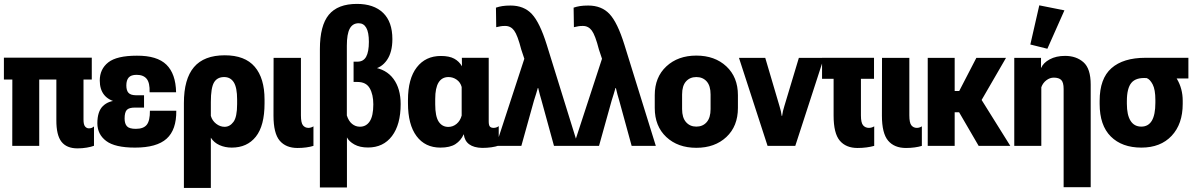

<svg xmlns="http://www.w3.org/2000/svg" viewBox="-31 -740 6049 974"><path d="M-11.2 -336.4H434.6V-447.3H-11.2ZM31.2 0H168V-404.8H31.7ZM362.3 12.7Q386.7 12.7 409.4 8.8Q432.1 4.9 445.8 -0.5V-98.6Q439.5 -93.3 433.6 -91.1Q427.7 -88.9 419.9 -88.9Q408.7 -88.9 400.6 -98.4Q392.6 -107.9 392.6 -133.3V-419.4H254.9V-130.9Q254.4 -54.7 280.8 -21Q307.1 12.7 362.3 12.7Z M653.8 8.8Q764.2 8.8 814.2 -36.4Q864.3 -81.5 863.3 -178.2H729.5Q730 -127.9 713.6 -107.2Q697.3 -86.4 658.2 -86.4Q624.5 -86.4 612.8 -99.6Q601.1 -112.8 601.1 -138.7Q601.1 -170.4 612.3 -182.4Q623.5 -194.3 653.8 -194.3H699.7V-256.8H657.2Q631.3 -257.3 620.6 -269.3Q609.9 -281.2 609.9 -306.6Q609.9 -333 621.8 -346.7Q633.8 -360.4 662.1 -360.4Q696.3 -360.4 712.9 -340.3Q729.5 -320.3 728 -272H862.3Q860.4 -365.7 813.2 -411.9Q766.1 -458 663.6 -457.5Q561.5 -457.5 518.3 -423.6Q475.1 -389.6 475.1 -331.5Q475.1 -286.6 497.3 -258.8Q519.5 -231 565.9 -220.7V-230Q519.5 -229.5 491.2 -202.1Q462.9 -174.8 462.9 -114.7Q462.9 -58.6 507.6 -24.9Q552.2 8.8 653.8 8.8Z M901.9 213.4H1038.6V-41.5Q1054.2 -16.6 1082.5 -3.9Q1110.8 8.8 1144.5 8.8Q1222.7 8.8 1266.8 -46.6Q1311 -102.1 1311 -215.8V-234.9Q1311 -343.3 1261.2 -401.4Q1211.4 -459.5 1109.4 -459.5Q1003.9 -459.5 952.9 -399.4Q901.9 -339.4 901.9 -217.3ZM1108.4 -96.7Q1085.4 -96.7 1065.4 -112.3Q1045.4 -127.9 1038.6 -152.3V-222.7Q1038.6 -294.4 1054.7 -321.8Q1070.8 -349.1 1106 -349.1Q1138.2 -349.1 1155 -322.5Q1171.9 -295.9 1171.9 -234.9V-211.9Q1171.9 -146.5 1153.3 -121.6Q1134.8 -96.7 1108.4 -96.7Z M1478.5 10.7Q1501.5 10.7 1522.7 7.8Q1543.9 4.9 1559.1 0V-99.1Q1553.2 -95.2 1546.6 -93.3Q1540 -91.3 1533.7 -91.3Q1516.6 -91.3 1506.1 -104Q1495.6 -116.7 1495.6 -154.8V-446.3H1356.9L1356.4 -153.3Q1356.4 -63.5 1387.9 -26.4Q1419.4 10.7 1478.5 10.7Z M1591.8 210.9H1729V-43Q1739.3 -22.5 1766.8 -7.1Q1794.4 8.3 1835.9 8.3Q1913.6 8.3 1957.5 -49.8Q2001.5 -107.9 2001.5 -211.9Q2001.5 -290.5 1965.1 -339.8Q1928.7 -389.2 1859.4 -398.9V-388.7Q1904.3 -395.5 1931.9 -435.3Q1959.5 -475.1 1959.5 -541.5Q1959.5 -629.4 1912.4 -674.8Q1865.2 -720.2 1779.8 -720.2Q1682.6 -720.2 1637.2 -665.3Q1591.8 -610.4 1591.8 -490.7ZM1794.9 -97.2Q1772.5 -97.2 1754.9 -111.6Q1737.3 -126 1728.5 -154.3V-508.3Q1728.5 -567.4 1743.2 -594.7Q1757.8 -622.1 1788.6 -622.1Q1814 -622.1 1827.1 -598.9Q1840.3 -575.7 1840.3 -527.8Q1840.3 -477.1 1826.4 -452.1Q1812.5 -427.2 1782.7 -427.2H1762.7V-324.2H1782.7Q1826.2 -324.2 1844.5 -292.5Q1862.8 -260.7 1862.8 -210.4Q1862.8 -151.9 1844.7 -124.5Q1826.7 -97.2 1794.9 -97.2Z M2203.1 8.8Q2252 8.8 2279.5 -9Q2307.1 -26.9 2321.3 -58.6H2321.8Q2325.7 -25.4 2349.1 -8.1Q2372.6 9.3 2415 10.3Q2439.9 10.3 2462.2 7.1Q2484.4 3.9 2499 -1.5V-100.1Q2494.1 -96.2 2487.5 -93.8Q2481 -91.3 2473.1 -91.3Q2460.4 -91.3 2454.3 -97.9Q2448.2 -104.5 2448.2 -124V-446.8H2312L2312.5 -403.8Q2298.3 -428.7 2273.2 -442.4Q2248 -456.1 2205.6 -456.1Q2127.9 -456.1 2083.3 -398.4Q2038.6 -340.8 2038.6 -232.4V-216.3Q2038.6 -107.9 2082 -49.6Q2125.5 8.8 2203.1 8.8ZM2243.2 -96.2Q2211.9 -96.2 2194.3 -123Q2176.8 -149.9 2176.8 -210.9V-237.8Q2176.8 -293.9 2193.8 -321.5Q2210.9 -349.1 2244.1 -349.1Q2267.1 -349.1 2285.9 -335.7Q2304.7 -322.3 2311 -298.8V-153.8Q2303.7 -127 2285.2 -111.6Q2266.6 -96.2 2243.2 -96.2Z M2484.4 0H2613.8L2677.7 -229.5Q2683.6 -248.5 2688.5 -263.7Q2693.4 -278.8 2697.3 -293.5H2699.2Q2702.6 -277.3 2707.3 -261Q2711.9 -244.6 2716.3 -229.5L2779.3 0H2901.9L2742.7 -512.7Q2707.5 -625.5 2667.2 -668.7Q2627 -711.9 2559.1 -711.9Q2534.7 -711.9 2517.6 -709.2Q2500.5 -706.5 2484.9 -701.2L2486.3 -602.1Q2501 -605.5 2509.5 -606.9Q2518.1 -608.4 2531.7 -608.4Q2560.1 -608.4 2577.4 -584.7Q2594.7 -561 2613.3 -488.8L2628.9 -441.9Z M2878.4 0H3007.8L3071.8 -229.5Q3077.6 -248.5 3082.5 -263.7Q3087.4 -278.8 3091.3 -293.5H3093.3Q3096.7 -277.3 3101.3 -261Q3106 -244.6 3110.4 -229.5L3173.3 0H3295.9L3136.7 -512.7Q3101.6 -625.5 3061.3 -668.7Q3021 -711.9 2953.1 -711.9Q2928.7 -711.9 2911.6 -709.2Q2894.5 -706.5 2878.9 -701.2L2880.4 -602.1Q2895 -605.5 2903.6 -606.9Q2912.1 -608.4 2925.8 -608.4Q2954.1 -608.4 2971.4 -584.7Q2988.8 -561 3007.3 -488.8L3022.9 -441.9Z M3290.5 -192.4Q3290.5 -99.6 3349.1 -44.9Q3407.7 9.8 3501.5 9.8Q3595.2 9.8 3653.8 -44.9Q3712.4 -99.6 3712.4 -192.4V-257.3Q3712.4 -348.6 3653.8 -403.3Q3595.2 -458 3501.5 -458Q3408.2 -458 3349.4 -403.3Q3290.5 -348.6 3290.5 -257.3ZM3429.2 -260.7Q3429.2 -304.7 3449 -326.9Q3468.8 -349.1 3501.5 -349.1Q3534.2 -349.1 3554 -326.9Q3573.7 -304.7 3573.7 -260.7V-186.5Q3573.7 -143.1 3554 -120.4Q3534.2 -97.7 3501.5 -97.7Q3469.2 -97.7 3449.2 -120.4Q3429.2 -143.1 3429.2 -186.5Z M3717.8 -446.3 3862.8 0H4003.4L4148.4 -446.3H4021.5L3947.8 -201.2Q3943.8 -189.5 3940.9 -176.5Q3938 -163.6 3936.5 -151.9H3934.6Q3933.1 -163.6 3930.2 -176.5Q3927.2 -189.5 3923.3 -201.7L3851.1 -446.3Z M4139.2 -340.3H4402.8V-446.8H4139.2ZM4319.3 10.7Q4342.8 10.7 4364.7 7.8Q4386.7 4.9 4403.8 0V-99.1Q4397.9 -95.2 4390.9 -93.3Q4383.8 -91.3 4377 -91.3Q4358.9 -91.3 4347.7 -104Q4336.4 -116.7 4336.4 -154.8V-431.2H4197.8V-153.3Q4197.8 -63.5 4229.2 -26.4Q4260.7 10.7 4319.3 10.7Z M4564.9 10.7Q4587.9 10.7 4609.1 7.8Q4630.4 4.9 4645.5 0V-99.1Q4639.6 -95.2 4633.1 -93.3Q4626.5 -91.3 4620.1 -91.3Q4603 -91.3 4592.5 -104Q4582 -116.7 4582 -154.8V-446.3H4443.4L4442.9 -153.3Q4442.9 -63.5 4474.4 -26.4Q4505.9 10.7 4564.9 10.7Z M4675.3 0H4812V-170.4H4834.5L4933.6 0H5094.2L4948.7 -232.9L5072.3 -446.3H4921.9L4835 -278.3H4812V-446.3H4675.3Z M5364.7 209.5H5502V-311Q5502 -392.1 5465.3 -424.3Q5428.7 -456.5 5372.1 -456.5Q5326.7 -456.5 5294.2 -439Q5261.7 -421.4 5251 -396H5250V-446.3H5114.3V0H5251.5V-297.4Q5259.3 -319.3 5277.1 -332.8Q5294.9 -346.2 5314.5 -346.2Q5340.8 -346.2 5352.8 -334Q5364.7 -321.8 5364.7 -288.6ZM5282.2 -492.7 5368.7 -687.5 5241.2 -712.9 5195.8 -514.2Z M5759.3 8.8Q5856.4 8.8 5912.6 -51Q5968.8 -110.8 5968.8 -212.9V-229Q5968.8 -290.5 5939.5 -339.6Q5910.2 -388.7 5858.4 -399.9V-341.8H5997.6V-446.8H5779.3Q5667 -446.8 5607.2 -394Q5547.4 -341.3 5547.4 -228.5V-212.9Q5547.4 -104 5604 -47.6Q5660.6 8.8 5759.3 8.8ZM5758.8 -97.7Q5722.7 -97.7 5704.1 -127.4Q5685.5 -157.2 5685.5 -213.4V-227.1Q5685.5 -292.5 5708.7 -320.1Q5731.9 -347.7 5786.1 -343.8Q5802.7 -337.9 5816.4 -311.8Q5830.1 -285.6 5830.1 -232.9V-218.8Q5830.1 -158.2 5812.3 -127.9Q5794.4 -97.7 5758.8 -97.7Z"/></svg>

Font: Roboto Flex Super Cond Bold
Style: Regular
Weight: 700
Width: 3
Designer: Berlow after Robertson
Foundry: Google
Version: Version 3.000